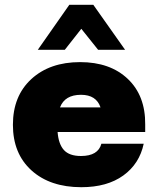

<svg xmlns="http://www.w3.org/2000/svg" viewBox="-20 -770 659 800"><path d="M318.8 -650 250 -562.5H137.5L268.8 -750H368.8L501.2 -562.5H388.8ZM313.8 -511.2Q438.8 -511.2 512.5 -441.2Q586.2 -371.2 585 -251.2V-220H220Q223.8 -170 246.2 -145Q268.8 -120 317.5 -120Q388.8 -120 402.5 -171.2H578.8Q561.2 -87.5 493.8 -38.8Q426.2 10 318.8 10Q188.8 10 111.2 -60Q33.8 -130 33.8 -250Q33.8 -370 110.6 -440.6Q187.5 -511.2 313.8 -511.2ZM317.5 -375Q250 -375 230 -322.5H398.8Q381.2 -375 317.5 -375Z"/></svg>

Font: Now Black
Style: Regular
Weight: 900
Designer: Alfredo Marco Pradil
Foundry: Alfredo Marco Pradil
Version: Version 1.002;PS 001.002;hotconv 1.0.88;makeotf.lib2.5.64775